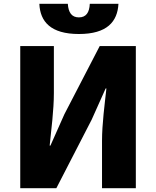

<svg xmlns="http://www.w3.org/2000/svg" viewBox="-20 -985 817 1005"><path d="M86 0H275L460 -359L533 -522H537C528 -439 514 -337 514 -247V0H691V-744H502L317 -387L244 -223H240C248 -302 262 -409 262 -498V-744H86ZM393 -807C541 -807 595 -872 600 -965H450C448 -920 431 -894 393 -894C355 -894 338 -920 335 -965H186C190 -872 245 -807 393 -807Z"/></svg>

Font: Noto Sans T Chinese Black
Style: Bold
Weight: 900
Designer: Ryoko NISHIZUKA (kana & ideographs); Paul D. Hunt (Latin, Greek & Cyrillic); Wenlong ZHANG (bopomofo); Sandoll Communica
Foundry: Adobe Systems Incorporated
Version: Version 1.000;PS 1;hotconv 1.0.78;makeotf.lib2.5.61930